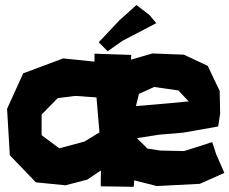

<svg xmlns="http://www.w3.org/2000/svg" viewBox="-20 -717 902 755"><path d="M207 -331.1 275.4 -339.8 359.4 -334 371.1 -196.3 311.5 -160.2 212.9 -133.8 143.6 -185.5V-266.6ZM721.7 -318.4 651.4 -311.5 514.6 -299.8 526.4 -347.7 585.9 -375 681.6 -361.3ZM837.9 -219.7 845.7 -270.5 843.8 -359.4 796.9 -458 703.1 -502 579.1 -506.8 495.1 -482.4 496.1 -501 351.6 -505.9V-474.6L228.5 -487.3L71.3 -428.7L7.8 -289.1L18.6 -106.4L121.1 0L237.3 11.7L323.2 -10.7L377 -46.9L376 15.6L505.9 17.6L507.8 -7.8L596.7 14.6L765.6 5.9L862.3 -37.1L830.1 -110.4L814.5 -158.2L704.1 -123L610.4 -125L559.6 -132.8L518.6 -173.8L606.4 -187.5L700.2 -195.3ZM516.6 -697.3 450.2 -637.7 368.2 -550.8 403.3 -515.6 461.9 -556.6 594.7 -626 567.4 -658.2Z"/></svg>

Font: MaokenAssortedSans-TC
Style: Regular
Weight: 500
Version: Version 0.83